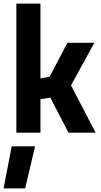

<svg xmlns="http://www.w3.org/2000/svg" viewBox="-29 -738 564 1068"><path d="M196 -186 251 -195 352 0H503L366 -263L496 -500H346L247 -311L196 -302V-718H62V0H196ZM111 310 166 76H36L-9 310Z"/></svg>

Font: RazerF5
Style: Bold
Weight: 700
Foundry: Razer Inc.
Version: Version 2